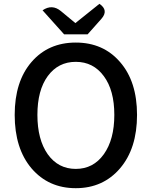

<svg xmlns="http://www.w3.org/2000/svg" viewBox="-20 -973 794 1006"><path d="M145 -91Q57 -195 57 -371Q57 -546 145 -648Q233 -750 377 -750Q521 -750 609 -648Q698 -546 698 -371Q698 -195 609 -91Q520 13 377 13Q234 13 145 -91ZM524 -574Q469 -649 377 -649Q285 -649 230 -574Q176 -500 176 -371Q176 -242 230 -165Q285 -88 377 -88Q469 -88 524 -165Q579 -242 579 -371Q579 -500 524 -574ZM316 -793 203 -919Q253 -953 299 -915L375 -852L501 -953Q551 -919 511 -874L439 -793Z"/></svg>

Font: Swei Half Moon CJK SC
Style: Medium
Weight: 500
Version: Version 2.071